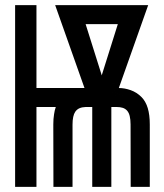

<svg xmlns="http://www.w3.org/2000/svg" viewBox="-20 -731 640 751"><path d="M189 0H263.7V-244.1Q263.7 -261.2 266.4 -273.7Q269 -286.1 274.4 -293.9Q280.8 -303.2 290.8 -307.6Q300.8 -312 315.4 -312.5H340.8V0H415.5V-312.5H436Q449.7 -312.5 459.7 -309.3Q469.7 -306.2 476.6 -298.8Q483.9 -291 487.3 -277.3Q490.7 -263.7 490.7 -244.1L491.2 0H565.9V-244.1Q565.9 -281.7 557.9 -308.3Q549.8 -335 533.2 -351.6Q514.6 -370.1 491 -378.4Q467.3 -386.7 445.3 -386.7H444.8L559.6 -710.9H195.8L310.5 -386.7H122.6V-710.9H39.1V0H122.6V-312.5H198.2Q195.8 -305.7 194.1 -298.6Q192.4 -291.5 191.4 -283.7Q189.9 -274.9 189.2 -264.9Q188.5 -254.9 188.5 -244.1ZM440.9 -636.7 378.9 -439.5 377.9 -436 377 -439.5 314.9 -636.7Z"/></svg>

Font: RobotoMono Nerd Font
Style: Regular
Weight: 400
Monospace: yes
Designer: Google
Version: Version 3.000;Nerd Fonts 3.2.1